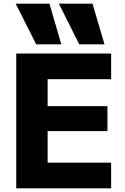

<svg xmlns="http://www.w3.org/2000/svg" viewBox="-20 -1020 678 1040"><path d="M176 -780 65 -1000H248L312 -780ZM409 -780 299 -1000H481L546 -780ZM68 0V-730H582V-591H238V-445H562V-310H238V-139H582V0Z"/></svg>

Font: M PLUS 1 ExtraBold
Style: Regular
Weight: 800
Designer: Coji Morishita
Foundry: UNDERFOREST DESIGN
Version: Version 1.001